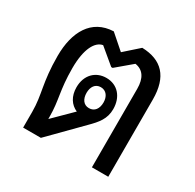

<svg xmlns="http://www.w3.org/2000/svg" viewBox="-127 -697 846 834"><g transform="rotate(30 295.5 -279.5)"><path d="M85 0H174L323 -151C359 -187 384 -216 384 -265C384 -325 348 -368 291 -368C237 -368 198 -329 198 -268C198 -223 219 -191 252 -177L161 -87V-98C161 -182 141 -219 141 -331C141 -428 170 -478 207 -484L285 -419H292L369 -484C410 -478 430 -446 430 -394V0H512V-387C512 -502 459 -556 360 -559L289 -496L217 -559C108 -555 59 -465 59 -345C59 -210 85 -167 85 -79ZM290 -216C262 -216 248 -239 248 -269C248 -298 262 -321 290 -321C318 -321 333 -298 333 -269C333 -238 318 -216 290 -216Z"/></g></svg>

Font: Noto Sans Thai Looped SemiCondensed
Style: Regular
Weight: 400
Width: 4
Designer: Sasikarn Vongin, Ben Mitchell
Foundry: The Fontpad Ltd
Version: Version 1.001